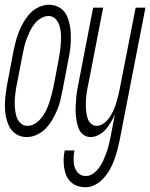

<svg xmlns="http://www.w3.org/2000/svg" viewBox="-40 -562 629 804"><path d="M72 12Q47 12 27.5 -0.5Q8 -13 -2 -34Q-12 -55 -16 -78Q-20 -101 -19.5 -125.5Q-19 -150 -15.5 -175Q-12 -200 -7 -225L16 -345Q20 -366 25.5 -387Q31 -408 39 -428.5Q47 -449 59 -469.5Q71 -490 86.5 -506.5Q102 -523 123 -532.5Q144 -542 165 -542Q184 -542 200 -535Q216 -528 227 -515.5Q238 -503 244 -486.5Q250 -470 253 -452.5Q256 -435 256.5 -416.5Q257 -398 256 -379.5Q255 -361 252 -342.5Q249 -324 245 -305L222 -185Q218 -164 213 -143Q208 -122 199.5 -101.5Q191 -81 179 -60.5Q167 -40 151 -23.5Q135 -7 114 2.5Q93 12 72 12ZM75 -35Q92 -35 107 -44.5Q122 -54 133.5 -68.5Q145 -83 152.5 -98.5Q160 -114 165.5 -130Q171 -146 175 -162Q179 -178 183 -194L206 -314Q209 -332 211.5 -350Q214 -368 215 -386Q216 -404 215 -421Q214 -438 209 -454.5Q204 -471 192.5 -483Q181 -495 163 -495Q147 -495 131 -485.5Q115 -476 104 -461.5Q93 -447 85.5 -431.5Q78 -416 72 -400Q66 -384 62 -368Q58 -352 55 -336L32 -216Q28 -198 25.5 -180Q23 -162 22 -144Q21 -126 22.5 -109Q24 -92 28.5 -75.5Q33 -59 45.5 -47Q58 -35 75 -35ZM318 222Q300 222 284 216.5Q268 211 256 199.5Q244 188 237.5 172.5Q231 157 228.5 139.5Q226 122 226.5 104.5Q227 87 231 68H272Q269 80 268.5 92Q268 104 268.5 115.5Q269 127 272.5 137.5Q276 148 282.5 157Q289 166 298.5 170.5Q308 175 320 175Q336 175 350.5 164.5Q365 154 375.5 139.5Q386 125 392.5 110Q399 95 405 79Q411 63 415 47Q419 31 422 16L441 -82Q433 -65 423.5 -49Q414 -33 402 -19.5Q390 -6 373 3Q356 12 340 12Q322 12 309 2Q296 -8 290 -22.5Q284 -37 281 -53.5Q278 -70 277 -86.5Q276 -103 277 -120.5Q278 -138 279.5 -155Q281 -172 284 -189.5Q287 -207 291 -225L350 -530H392L331 -216Q328 -202 325.5 -189Q323 -176 321.5 -163Q320 -150 319.5 -137Q319 -124 319.5 -111.5Q320 -99 322 -86.5Q324 -74 328.5 -62.5Q333 -51 342.5 -43Q352 -35 365 -35Q380 -35 394 -45Q408 -55 417.5 -69Q427 -83 434 -97.5Q441 -112 445.5 -127Q450 -142 454 -157Q458 -172 461 -188L528 -530H569L461 25Q457 45 451.5 66Q446 87 438.5 107.5Q431 128 420.5 147Q410 166 394.5 183.5Q379 201 359 211.5Q339 222 318 222Z"/></svg>

Font: Lode Dark Term
Style: Italic
Weight: 400
Italic angle: -11°
Monospace: yes
Designer: Belleve Invis
Foundry: Belleve Invis
Version: Version 29.2.0